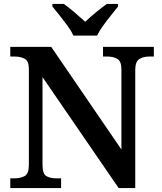

<svg xmlns="http://www.w3.org/2000/svg" viewBox="-20 -951 818 971"><path d="M32 0V-49H52Q83 -49 104.5 -60.5Q126 -72 126 -117V-601Q126 -643 104.5 -654Q83 -665 55 -665H32V-714H239L594 -195V-601Q594 -641 573.5 -653Q553 -665 524 -665H501V-714H758V-665H734Q704 -665 684 -652Q664 -639 664 -597V0H580L195 -561V-117Q195 -72 214.5 -60.5Q234 -49 265 -49H289V0ZM351 -771Q341 -794 321.5 -820.5Q302 -847 281.5 -873Q261 -899 245 -918V-931H303Q327 -914 357.5 -888Q388 -862 411 -841Q433 -862 464.5 -888Q496 -914 520 -931H577V-918Q562 -899 541 -873Q520 -847 501 -820.5Q482 -794 471 -771Z"/></svg>

Font: Noto Serif Telugu SemiBold
Style: Regular
Weight: 600
Designer: Jelle Bosma - Monotype Design Team
Foundry: Monotype Imaging Inc.
Version: Version 2.005; ttfautohint (v1.8.4.7-5d5b)